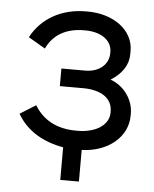

<svg xmlns="http://www.w3.org/2000/svg" viewBox="-49 -568 592 738"><g transform="rotate(5 247.0 -199.0)"><path d="M211 128H283V6C384 3 459 -59 459 -142V-150C459 -200 426 -253 370 -273C413 -300 437 -335 437 -377V-390C437 -470 359 -526 260 -526H253C156 -526 81 -480 43 -408L108 -370C133 -423 181 -453 252 -453H257C320 -453 360 -422 360 -379V-374C360 -331 324 -299 270 -299H178V-231H267C339 -231 381 -201 381 -151V-146C381 -100 333 -66 261 -66H255C178 -66 126 -97 94 -150L33 -112C69 -48 135 -11 211 2Z"/></g></svg>

Font: Fixel Display Regular
Style: Regular
Weight: 400
Designer: AlfaBravo + MacPaw
Foundry: Kyrylo Tkachov, Marchela Mozhyna, Serhii Makarenko, Maria Weinstein, Zakhar Kryvoshyya
Version: Version 1.211